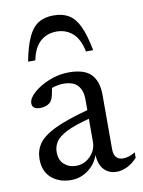

<svg xmlns="http://www.w3.org/2000/svg" viewBox="-79 -731 594 796"><g transform="rotate(-10 217.5 -332.5)"><path d="M349.5 9Q314.5 9 294.5 -13.5Q274.5 -36 273 -75.5Q260.5 -37.5 228 -13.8Q195.5 10 156.5 10Q106.5 10 74 -18Q41.5 -46 41.5 -98.5Q41.5 -133.5 60.5 -161.8Q79.5 -190 129.2 -214.5Q179 -239 272 -264V-310Q272 -346 253.5 -367.5Q235 -389 192.5 -389Q170.5 -389 143.5 -380Q141 -362 136.8 -346.2Q132.5 -330.5 125.5 -323Q117.5 -314.5 105.5 -310.5Q93.5 -306.5 81.5 -306.5Q48 -306.5 48 -332Q48 -352.5 74 -375.8Q100 -399 140.2 -415.2Q180.5 -431.5 223 -431.5Q288.5 -431.5 316.8 -401.8Q345 -372 345 -316V-87.5Q345 -41 384.5 -41Q408 -41 435 -57.5V-34.5Q414.5 -12 391.8 -1.5Q369 9 349.5 9ZM116.5 -114.5Q116.5 -80.5 136.8 -62.5Q157 -44.5 186 -44.5Q221.5 -44.5 246.8 -70.2Q272 -96 272 -130V-227.5Q209 -211 175.5 -194Q142 -177 129.2 -157.5Q116.5 -138 116.5 -114.5ZM202 -607Q162 -607 134 -582.2Q106 -557.5 95.5 -504.5H65Q77.5 -569.5 95 -606.5Q112.5 -643.5 138.2 -659.2Q164 -675 202 -675Q240 -675 266 -659.2Q292 -643.5 309.2 -606.5Q326.5 -569.5 339 -504.5H308.5Q298 -557.5 270 -582.2Q242 -607 202 -607Z"/></g></svg>

Font: Newsreader Text
Style: Regular
Weight: 400
Designer: Hugues Gentile
Foundry: Production Type
Version: Version 1.002